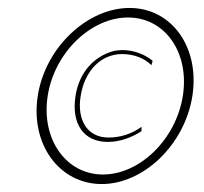

<svg xmlns="http://www.w3.org/2000/svg" viewBox="-20 -467 514 483"><path d="M75 -226C56 -103 130 -4 236 -4C341 -4 445 -103 464 -226C483 -349 411 -447 306 -447C200 -447 94 -348 75 -226ZM100 -226C117 -335 209 -423 302 -423C395 -423 457 -335 440 -226C423 -117 332 -28 239 -28C146 -28 83 -117 100 -226ZM170 -226C159 -156 190 -110 251 -110C282 -110 311 -121 336 -137V-148C313 -131 284 -121 253 -121C199 -121 173 -166 183 -226C193 -289 234 -331 287 -331C318 -331 344 -320 361 -303L364 -314C346 -329 319 -341 288 -341C273 -341 260 -338 247 -332C211 -316 179 -282 170 -226Z"/></svg>

Font: Charger Sport
Style: HLNrwObl
Weight: 100
Designer: Jasper
Foundry: Cannot Into Space Fonts
Version: Version 1.1